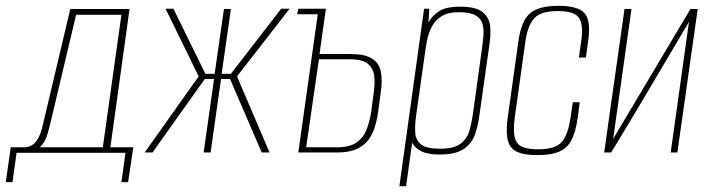

<svg xmlns="http://www.w3.org/2000/svg" viewBox="-37 -525 2451 661"><path d="M-17 102 0 -18H52Q66 -20 76.5 -27.5Q87 -35 95.5 -51Q104 -67 110 -93L205 -494H409L343 -18H422L404 102H381L395 1H20L6 102ZM100 -18H317L381 -474H225L140 -116Q135 -93 126.5 -63.5Q118 -34 100 -18Z M461 0 647 -262 533 -495H560L670 -271H702L734 -494H758L726 -271H758L931 -495H960L779 -262L891 0H864L755 -253H724L688 0H664L700 -253H668L488 0Z M990 0 1057 -476H986L990 -495H1085L1063 -339H1170Q1219 -339 1243.5 -323.5Q1268 -308 1274 -279Q1280 -250 1274 -208L1265 -141Q1260 -106 1250.5 -79.5Q1241 -53 1224.5 -35.5Q1208 -18 1183.5 -9Q1159 0 1123 0ZM1017 -18H1124Q1167 -18 1190.5 -34.5Q1214 -51 1225 -79Q1236 -107 1241 -141L1249 -201Q1254 -231 1252 -258.5Q1250 -286 1231.5 -303.5Q1213 -321 1166 -321H1061Z M1338 116 1423 -495H1441L1438 -448Q1451 -471 1474.5 -486.5Q1498 -502 1547 -502Q1603 -502 1625.5 -482.5Q1648 -463 1650.5 -433.5Q1653 -404 1648 -372L1613 -125Q1609 -93 1598.5 -62.5Q1588 -32 1560 -12.5Q1532 7 1476 7Q1436 7 1413 -4.5Q1390 -16 1382 -34L1361 116ZM1477 -13Q1527 -13 1549.5 -31Q1572 -49 1579.5 -76.5Q1587 -104 1591 -132L1623 -363Q1626 -384 1627.5 -405.5Q1629 -427 1623.5 -444.5Q1618 -462 1599.5 -472.5Q1581 -483 1543 -483Q1505 -483 1483 -469Q1461 -455 1449.5 -433Q1438 -411 1433 -385Q1428 -359 1425 -335L1395 -123Q1391 -94 1392.5 -68.5Q1394 -43 1412.5 -28Q1431 -13 1477 -13Z M1814 9Q1780 9 1757.5 3Q1735 -3 1723 -17.5Q1711 -32 1708.5 -57.5Q1706 -83 1711 -121L1748 -385Q1758 -454 1788 -479.5Q1818 -505 1886 -505Q1953 -505 1975.5 -479.5Q1998 -454 1988 -385L1980 -327H1956L1964 -384Q1972 -438 1957 -462.5Q1942 -487 1883 -487Q1825 -487 1802.5 -462.5Q1780 -438 1772 -384L1735 -119Q1727 -59 1742 -35Q1757 -11 1815 -11Q1874 -11 1896 -35Q1918 -59 1927 -119L1935 -173H1959L1952 -121Q1945 -70 1930 -42Q1915 -14 1887 -2.5Q1859 9 1814 9Z M2043 0 2113 -494H2137L2074 -47L2340 -494H2365L2295 0H2272L2335 -450Q2268 -337 2202 -225Q2136 -113 2067 0Z"/></svg>

Font: Alumni Sans SC Thin
Style: Italic
Weight: 100
Italic angle: -8°
Designer: Robert E. Leuschke
Foundry: Robert E. Leuschke
Version: Version 1.016